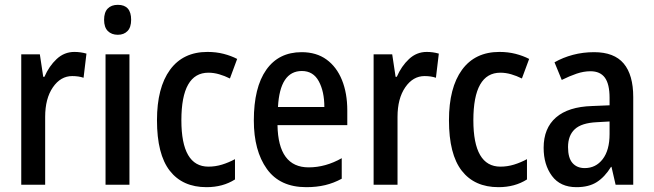

<svg xmlns="http://www.w3.org/2000/svg" viewBox="-20 -765 2708 795"><path d="M288 -550Q314 -550 338 -543L326 -443Q306 -450 279 -450Q231 -450 199 -403.5Q167 -357 167 -281V0H68V-540H145L159 -447H164Q183 -491 214.5 -520.5Q246 -550 288 -550Z M468 -745Q523 -745 523 -683Q523 -652 508 -636.5Q493 -621 468 -621Q442 -621 426.5 -636.5Q411 -652 411 -683Q411 -714 426 -729.5Q441 -745 468 -745ZM516 -540V0H417V-540Z M835 10Q736 10 683 -58Q630 -126 630 -267Q630 -402 684 -476Q738 -550 839 -550Q875 -550 906 -542Q937 -534 962 -521L932 -440Q910 -451 887.5 -457.5Q865 -464 843 -464Q731 -464 731 -267Q731 -75 843 -75Q872 -75 899.5 -83.5Q927 -92 953 -106V-22Q903 10 835 10Z M1229 -549Q1290 -549 1332 -518.5Q1374 -488 1396 -433.5Q1418 -379 1418 -308V-247H1129Q1132 -72 1258 -72Q1328 -72 1395 -110V-25Q1362 -7 1326.5 1.5Q1291 10 1248 10Q1139 10 1085 -65.5Q1031 -141 1031 -266Q1031 -403 1082.5 -476Q1134 -549 1229 -549ZM1230 -471Q1139 -471 1131 -322H1323Q1323 -386 1300 -428.5Q1277 -471 1230 -471Z M1747 -550Q1773 -550 1797 -543L1785 -443Q1765 -450 1738 -450Q1690 -450 1658 -403.5Q1626 -357 1626 -281V0H1527V-540H1604L1618 -447H1623Q1642 -491 1673.5 -520.5Q1705 -550 1747 -550Z M2044 10Q1945 10 1892 -58Q1839 -126 1839 -267Q1839 -402 1893 -476Q1947 -550 2048 -550Q2084 -550 2115 -542Q2146 -534 2171 -521L2141 -440Q2119 -451 2096.5 -457.5Q2074 -464 2052 -464Q1940 -464 1940 -267Q1940 -75 2052 -75Q2081 -75 2108.5 -83.5Q2136 -92 2162 -106V-22Q2112 10 2044 10Z M2440 -549Q2523 -549 2562.5 -502Q2602 -455 2602 -363V0H2529L2512 -74H2510Q2484 -32 2451 -11Q2418 10 2367 10Q2300 10 2265.5 -36.5Q2231 -83 2231 -153Q2231 -234 2282 -278.5Q2333 -323 2432 -326L2504 -329V-360Q2504 -417 2484.5 -443.5Q2465 -470 2425 -470Q2397 -470 2367.5 -460Q2338 -450 2306 -434L2276 -507Q2311 -527 2352.5 -538Q2394 -549 2440 -549ZM2451 -259Q2388 -256 2360 -230Q2332 -204 2332 -156Q2332 -111 2350.5 -90Q2369 -69 2401 -69Q2447 -69 2475.5 -106Q2504 -143 2504 -210V-262Z"/></svg>

Font: Noto Sans Georgian Condensed Medium
Style: Regular
Weight: 500
Width: 3
Designer: Monotype Design Team, Akaki Razmadze
Foundry: Google LLC
Version: Version 2.005; ttfautohint (v1.8.4.7-5d5b)